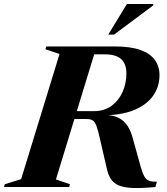

<svg xmlns="http://www.w3.org/2000/svg" viewBox="-65 -938 836 963"><path d="M405 -380.5Q458 -380.5 494.2 -407Q530.5 -433.5 549.8 -476.8Q569 -520 569 -570.5Q569 -616.5 543.2 -641Q517.5 -665.5 459.5 -665.5H272L315.5 -705H511Q589.5 -705 638.8 -687.5Q688 -670 711.5 -637.5Q735 -605 735 -561.5Q735 -504 703.8 -459Q672.5 -414 611.8 -387.8Q551 -361.5 462 -360V-361.5Q503 -360.5 530 -346.8Q557 -333 574 -307.5Q591 -282 601 -244.5L641 -100.5Q650 -68 659.8 -52Q669.5 -36 684 -31Q698.5 -26 722 -26.5L714.5 0Q645 6.5 600.5 4.8Q556 3 529.8 -8.5Q503.5 -20 490 -42Q476.5 -64 469.5 -97.5L437 -238.5Q427 -284.5 418.8 -306.2Q410.5 -328 399.2 -334.5Q388 -341 369 -341H198L182 -380.5ZM215.5 -38 285.5 -14 282 0H-45L-41 -14L41 -39.5L233.5 -667L163 -691L167 -705H419.5ZM478 -764.5 571.5 -918H704L703 -910.5L507 -764.5Z"/></svg>

Font: Newsreader 60pt
Style: Bold Italic
Weight: 700
Italic angle: -17°
Designer: Hugues Gentile
Foundry: Production Type
Version: Version 1.003